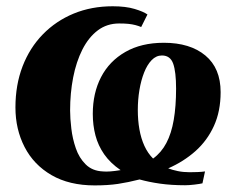

<svg xmlns="http://www.w3.org/2000/svg" viewBox="-20 -566 726 597"><path d="M274.5 10.5Q195.5 10.5 140.2 -21.5Q85 -53.5 56.5 -108.8Q28 -164 28 -232Q28 -302 50.2 -359.8Q72.5 -417.5 113.2 -459.2Q154 -501 209.2 -523.8Q264.5 -546.5 330.5 -546.5Q371 -546.5 398.5 -538.2Q426 -530 438.5 -521L419 -482Q410.5 -485.5 401 -488Q391.5 -490.5 379.5 -491.8Q367.5 -493 350.5 -493Q312.5 -493 284 -471.5Q255.5 -450 236.2 -412Q217 -374 207.5 -325.2Q198 -276.5 198 -222.5Q198 -198 201.8 -166.2Q205.5 -134.5 215.8 -104.8Q226 -75 246.5 -54.8Q267 -34.5 299.5 -33Q309 -32 322.8 -33Q336.5 -34 355 -37Q323 -59 304 -86.2Q285 -113.5 276.8 -145Q268.5 -176.5 268.5 -212Q268.5 -276.5 294.2 -326.2Q320 -376 369.8 -404.5Q419.5 -433 489.5 -433Q571 -433 618.5 -393.5Q666 -354 666 -279.5Q666 -220 645.2 -174.5Q624.5 -129 587.8 -96.2Q551 -63.5 503 -42.5Q516 -37.5 533 -34Q550 -30.5 569.5 -30.5Q580 -30.5 594 -31Q608 -31.5 617.5 -33L609.5 4Q601.5 6 584.5 8Q567.5 10 555.5 10Q512.5 10 477.5 5Q442.5 0 414 -8Q378.5 1 347 5.8Q315.5 10.5 274.5 10.5ZM483.5 -393.5Q465.5 -393.5 451.5 -379Q437.5 -364.5 428 -340.2Q418.5 -316 413.5 -286Q408.5 -256 408.5 -224Q408.5 -192 413.5 -163.8Q418.5 -135.5 429 -112.5Q439.5 -89.5 456 -73Q481.5 -91.5 497.2 -121.2Q513 -151 520.2 -193.2Q527.5 -235.5 527.5 -290.5Q527.5 -342.5 518.5 -368Q509.5 -393.5 483.5 -393.5Z"/></svg>

Font: Merriweather 72pt Black
Style: Italic
Weight: 900
Italic angle: -7.8°
Version: Version 2.101